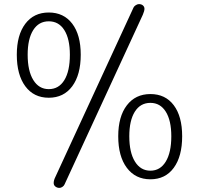

<svg xmlns="http://www.w3.org/2000/svg" viewBox="-20 -868 1024 937"><path d="M295 32Q292 39 284.5 44Q277 49 270 49Q259 49 250.5 42.5Q242 36 242 25Q242 12 250 -4L632 -832Q635 -838 643 -843Q651 -848 658 -848Q670 -848 677.5 -841.5Q685 -835 685 -825Q685 -815 677 -796ZM62 -601Q62 -697 103.5 -752Q145 -807 218 -807Q291 -807 332.5 -752.5Q374 -698 374 -601Q374 -503 332.5 -447Q291 -391 218 -391Q145 -391 103.5 -447Q62 -503 62 -601ZM321 -601Q321 -678 294 -721Q267 -764 218 -764Q169 -764 142 -721Q115 -678 115 -601Q115 -522 142.5 -477.5Q170 -433 218 -433Q267 -433 294 -477Q321 -521 321 -601ZM557 -203Q557 -299 599 -354Q641 -409 714 -409Q787 -409 828 -354.5Q869 -300 869 -203Q869 -105 828 -49Q787 7 714 7Q641 7 599 -49Q557 -105 557 -203ZM816 -203Q816 -280 789 -323Q762 -366 714 -366Q665 -366 638 -323Q611 -280 611 -203Q611 -124 638.5 -79.5Q666 -35 714 -35Q762 -35 789 -79.5Q816 -124 816 -203Z"/></svg>

Font: Tsukimi Rounded
Style: Regular
Weight: 400
Designer: Takashi Funayama
Foundry: Takashi Funayama
Version: Version 1.032; ttfautohint (v1.8.3)